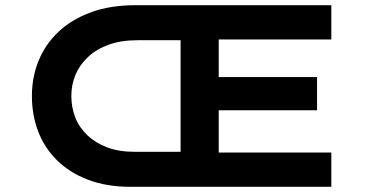

<svg xmlns="http://www.w3.org/2000/svg" viewBox="-20 -720 1422 740"><path d="M483 0Q391 0 320 -27Q249 -54 200.5 -101.5Q152 -149 127.5 -212.5Q103 -276 103 -350Q103 -423 129 -486.5Q155 -550 206 -598Q257 -646 331.5 -673Q406 -700 503 -700H1257V-568H823V-423H1202V-295H823V-132H1257V0ZM255 -350Q255 -306 270 -267.5Q285 -229 316.5 -199Q348 -169 393 -152Q438 -135 497 -135H676V-565H510Q447 -565 399.5 -548Q352 -531 319.5 -500.5Q287 -470 271 -432Q255 -394 255 -350Z"/></svg>

Font: Lexend Peta SemiBold
Style: Regular
Weight: 600
Designer: Bonnie Shaver-Troup, Thomas Jockin
Foundry: Lexend
Version: Version 1.007